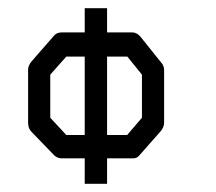

<svg xmlns="http://www.w3.org/2000/svg" viewBox="-20 -497 526 468"><path d="M57.5 -348 112.5 -411Q119 -418 130.5 -418H186.5V-477H241V-418H302.5Q313 -418 322 -408L372.5 -345Q380 -337 380 -326V-198Q380 -187 371.5 -177L319.5 -118Q314 -111 304 -111H300.5H241V-49H186.5V-111H130.5Q120.5 -111 112.5 -118L56.5 -176Q48.5 -184 48.5 -198V-328Q48.5 -337 57.5 -348ZM102.5 -315V-210L141.5 -168H186.5V-359H141.5ZM241 -168H290L326 -210V-315L290.5 -359H241Z"/></svg>

Font: 3270 Nerd Font Mono SemCond
Style: Regular
Weight: 400
Monospace: yes
Version: Version 3.0.1;Nerd Fonts 3.1.1